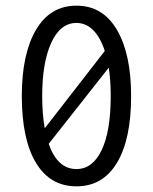

<svg xmlns="http://www.w3.org/2000/svg" viewBox="-20 -647 540 678"><path d="M250 11Q157 11 107 -72Q57 -155 57 -308Q57 -456 107 -541.5Q157 -627 250 -627Q343 -627 393 -541.5Q443 -456 443 -308Q443 -155 393 -72Q343 11 250 11ZM129 -308Q129 -244 138 -194L350 -467Q335 -514 309.5 -540Q284 -566 250 -566Q193 -566 161 -496Q129 -426 129 -308ZM250 -50Q307 -50 339 -117Q371 -184 371 -308Q371 -363 364 -408L152 -139Q183 -50 250 -50Z"/></svg>

Font: Inconsolata Nerd Font Mono
Style: Regular
Weight: 400
Monospace: yes
Designer: Raph Levien, Cyreal, Brenton Simpson
Foundry: Raph Levien, Cyreal, Google
Version: Version 3.000; ttfautohint (v1.8.3);Nerd Fonts 3.0.2